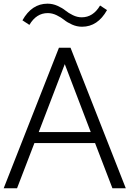

<svg xmlns="http://www.w3.org/2000/svg" viewBox="-27 -1005 692 1025"><path d="M-7.3 0 287.6 -750H349.6L644.5 0H573.2L480.5 -241.2H156.7L64 0ZM179.7 -299.8H457.5L318.8 -662.6ZM129.9 -872.1 92.8 -896.5Q142.6 -985.4 226.6 -985.4Q254.4 -985.4 280 -973.9Q305.7 -962.4 322 -949Q338.4 -935.5 361.8 -924.1Q385.3 -912.6 409.2 -912.6Q470.2 -912.6 507.3 -975.6L544.4 -951.2Q494.6 -862.3 411.1 -862.3Q383.3 -862.3 357.7 -873.8Q332 -885.3 315.7 -898.7Q299.3 -912.1 275.6 -923.6Q252 -935.1 228 -935.1Q167 -935.1 129.9 -872.1Z"/></svg>

Font: Spartan MB
Style: Regular
Weight: 400
Designer: Matt Bailey, Mirko Velimirovic
Foundry: Matt Bailey
Version: Version 1.005